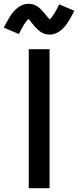

<svg xmlns="http://www.w3.org/2000/svg" viewBox="-88 -995 413 1015"><path d="M64 0V-735H174V0ZM175 -812Q162 -812 150 -815.5Q138 -819 128 -825.5Q118 -832 109 -841Q100 -850 92.5 -858.5Q85 -867 76.5 -878.5Q68 -890 62 -895Q50 -883 38.5 -864.5Q27 -846 12 -815L-68 -849Q-59 -867 -50.5 -882Q-42 -897 -34 -909.5Q-26 -922 -17 -932.5Q-8 -943 4 -953Q16 -963 31.5 -969Q47 -975 62 -975Q75 -975 87 -971.5Q99 -968 109 -961.5Q119 -955 128 -946Q137 -937 144.5 -928Q152 -919 160 -909Q168 -899 175 -892Q187 -904 198.5 -922.5Q210 -941 225 -972L305 -938Q296 -920 287.5 -905Q279 -890 271 -877.5Q263 -865 254 -854.5Q245 -844 233 -834Q221 -824 205.5 -818Q190 -812 175 -812Z"/></svg>

Font: Iosevka QP
Style: Bold
Weight: 700
Designer: Belleve Invis
Foundry: Belleve Invis
Version: Version 20.0.0; ttfautohint (v1.8.4)